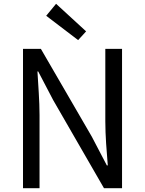

<svg xmlns="http://www.w3.org/2000/svg" viewBox="-20 -990 763 1010"><path d="M101 0H188V-385C188 -462 181 -540 177 -614H181L260 -463L527 0H622V-733H534V-352C534 -276 541 -193 547 -120H542L463 -271L195 -733H101ZM391 -779 433 -825 275 -970 223 -907Z"/></svg>

Font: Source Han Sans JP
Style: Regular
Weight: 400
Designer: Ryoko NISHIZUKA 西塚涼子 (kana, bopomofo & ideographs); Paul D. Hunt (Latin, Greek & Cyrillic); Sandoll Communications 산돌커뮤니
Foundry: Adobe
Version: Version 2.004;hotconv 1.0.118;makeotfexe 2.5.65603